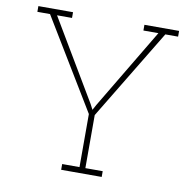

<svg xmlns="http://www.w3.org/2000/svg" viewBox="-80 -789 857 868"><g transform="rotate(10 349.0 -355.5)"><path d="M256.8 0V-26.4H336.4V-270L85 -684.6H26.9V-710.9H186V-684.6H117.2L336.4 -315.9L349.1 -291.5L349.6 -292.5L362.3 -315.9L582.5 -684.6H513.7V-710.9H672.9V-684.6H614.3L363.3 -270V-26.4H442.9V0Z"/></g></svg>

Font: Roboto Slab Thin
Style: Regular
Weight: 100
Designer: Google
Version: Version 2.000; ttfautohint (v1.8.1.43-b0c9)